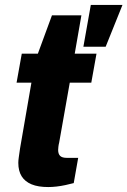

<svg xmlns="http://www.w3.org/2000/svg" viewBox="-20 -744 515 776"><path d="M175 12Q134 12 107.5 1Q81 -10 67.5 -31.5Q54 -53 54 -86Q54 -95 56 -109Q58 -123 61 -144L107 -410H47L68 -527H133L190 -682H309L282 -527H370L349 -410H262L219 -167Q217 -160 216 -151Q215 -142 215 -138Q215 -122 223 -114Q231 -106 250 -106H296L278 -4Q263 0 244.5 4Q226 8 208 10Q190 12 175 12ZM317 -555 347 -724H475L407 -555Z"/></svg>

Font: Archivo SemiCondensed ExtraBold
Style: Italic
Weight: 800
Width: 4
Italic angle: -10°
Designer: Hector Gatti
Foundry: Omnibus-Type
Version: Version 2.001